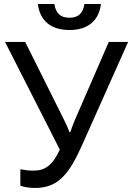

<svg xmlns="http://www.w3.org/2000/svg" viewBox="-20 -922 656 953"><path d="M325 -773C416 -773 471 -819 481 -902H399C392 -855 368 -834 325 -834C281 -834 257 -855 250 -902H168C178 -819 233 -773 325 -773ZM154 11C269 11 324 -59 388 -203L616 -714H520L348 -318C342 -304 334 -280 329 -266H325C318 -284 308 -307 301 -321L105 -714H5L277 -179C240 -101 204 -75 146 -75C119 -75 102 -78 81 -82V0C102 7 127 11 154 11Z"/></svg>

Font: Noto Sans Math
Style: Regular
Weight: 400
Designer: Monotype Design Team, Delve Withrington, Jeff Kellem
Foundry: Monotype Imaging Inc., Delve Fonts LLC
Version: Version 3.000